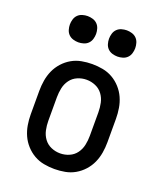

<svg xmlns="http://www.w3.org/2000/svg" viewBox="-138 -826 776 922"><g transform="rotate(20 250.0 -364.5)"><path d="M250 8Q223 8 196 3Q169 -2 145.5 -15.5Q122 -29 103.5 -49.5Q85 -70 74 -94.5Q63 -119 58.5 -146Q54 -173 54 -200V-320Q54 -347 58.5 -374Q63 -401 74 -425.5Q85 -450 103.5 -470.5Q122 -491 145.5 -504.5Q169 -518 196 -523Q223 -528 250 -528Q277 -528 304 -523Q331 -518 354.5 -504.5Q378 -491 396.5 -470.5Q415 -450 426 -425.5Q437 -401 441.5 -374Q446 -347 446 -320V-200Q446 -173 441.5 -146Q437 -119 426 -94.5Q415 -70 396.5 -49.5Q378 -29 354.5 -15.5Q331 -2 304 3Q277 8 250 8ZM250 -72Q274 -72 296 -81.5Q318 -91 332 -110Q346 -129 351 -152.5Q356 -176 356 -200V-320Q356 -344 351 -367.5Q346 -391 332 -410Q318 -429 296 -438.5Q274 -448 250 -448Q226 -448 204 -438.5Q182 -429 168 -410Q154 -391 149 -367.5Q144 -344 144 -320V-200Q144 -176 149 -152.5Q154 -129 168 -110Q182 -91 204 -81.5Q226 -72 250 -72ZM350 -603Q337 -603 323.5 -607Q310 -611 300.5 -620.5Q291 -630 287 -643.5Q283 -657 283 -670Q283 -683 287 -696.5Q291 -710 300.5 -719.5Q310 -729 323.5 -733Q337 -737 350 -737Q363 -737 376.5 -733Q390 -729 399.5 -719.5Q409 -710 413 -696.5Q417 -683 417 -670Q417 -657 413 -643.5Q409 -630 399.5 -620.5Q390 -611 376.5 -607Q363 -603 350 -603ZM150 -603Q137 -603 123.5 -607Q110 -611 100.5 -620.5Q91 -630 87 -643.5Q83 -657 83 -670Q83 -683 87 -696.5Q91 -710 100.5 -719.5Q110 -729 123.5 -733Q137 -737 150 -737Q163 -737 176.5 -733Q190 -729 199.5 -719.5Q209 -710 213 -696.5Q217 -683 217 -670Q217 -657 213 -643.5Q209 -630 199.5 -620.5Q190 -611 176.5 -607Q163 -603 150 -603Z"/></g></svg>

Font: Iosevka Fixed Medium
Style: Regular
Weight: 500
Monospace: yes
Designer: Belleve Invis
Foundry: Belleve Invis
Version: Version 32.3.0